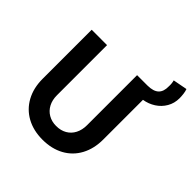

<svg xmlns="http://www.w3.org/2000/svg" viewBox="-228 -1057 1241 1241"><g transform="rotate(45 392.5 -437.0)"><path d="M70.3 -271.5V-719.7H210.9V-261.7Q210.9 -218.3 228 -185.8Q245.1 -153.3 276.1 -135.3Q307.1 -117.2 347.7 -117.2Q389.6 -117.2 420.7 -135.3Q451.7 -153.3 468.5 -186Q485.4 -218.8 485.4 -261.7V-719.7H581.1Q633.8 -720.2 658.2 -743.2Q682.6 -766.1 681.6 -813.5Q683.1 -839.8 676.8 -863.3L774.4 -881.8Q780.3 -866.7 782.7 -846.2Q785.2 -825.7 785.2 -808.6Q785.2 -762.2 763.4 -724.9Q741.7 -687.5 705.1 -664.1Q668.5 -640.6 625 -633.8V-271.5Q625 -187.5 591.1 -124.3Q557.1 -61 494.4 -26.6Q431.6 7.8 347.7 7.8Q264.6 7.8 201.9 -26.6Q139.2 -61 104.7 -124.3Q70.3 -187.5 70.3 -271.5Z"/></g></svg>

Font: Reddit Sans Fudge
Style: Bold
Weight: 700
Designer: Stephen Hutchings
Foundry: Reddit
Version: Version 1.013